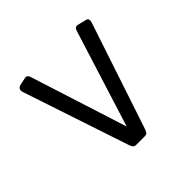

<svg xmlns="http://www.w3.org/2000/svg" viewBox="-155 -778 945 945"><g transform="rotate(-45 317.0 -306.0)"><path d="M288.1 4.8Q276.5 4.8 271.3 -0.4Q266.1 -5.6 261.5 -18L76.2 -574.1Q72.2 -585.6 76 -594.2Q79.9 -602.8 91.4 -606.4L128.7 -614.4Q140.5 -618.1 147.2 -612.5Q153.8 -606.9 156 -598.1L317.6 -92.2L476.8 -599.1Q479.8 -609.5 486.2 -613.9Q492.5 -618.3 500.1 -616.3L547.1 -604.9Q556.2 -602.9 558.8 -594.8Q561.4 -586.6 557.4 -575.1L372.1 -19Q368.1 -8.6 363.7 -1.9Q359.4 4.8 345.9 4.8Z"/></g></svg>

Font: Rubik Light
Style: Italic
Weight: 300
Italic angle: -12°
Designer: Hubert and Fischer
Foundry: Hubert and Fischer
Version: Version 2.300;gftools[0.9.30]